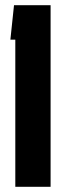

<svg xmlns="http://www.w3.org/2000/svg" viewBox="-20 -720 235 740"><path d="M39 0V-567H20L34 -700H175V0Z"/></svg>

Font: Karantina
Style: Bold
Weight: 700
Designer: Rony Koch
Foundry: Rony Koch
Version: Version 1.000; ttfautohint (v1.8.3)